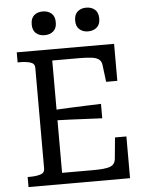

<svg xmlns="http://www.w3.org/2000/svg" viewBox="-60 -960 765 1008"><g transform="rotate(-5 322.5 -456.0)"><path d="M584 -220V0H49V-53H60Q94 -53 116.5 -60Q139 -67 139 -90V-621Q139 -643 116.5 -650Q94 -657 60 -657H49V-710H562V-515H503L492 -604Q490 -623 477.5 -633.5Q465 -644 439.5 -647.5Q414 -651 374 -651H231V-59H394Q424 -59 446 -61Q468 -63 482.5 -68Q497 -73 504 -82.5Q511 -92 513 -106L524 -220ZM208 -391Q252 -394 295 -395.5Q338 -397 381 -399Q424 -401 466 -402V-326Q424 -328 381 -330Q338 -332 295 -334Q252 -336 208 -337ZM267 -849Q267 -818 249 -802.5Q231 -787 203 -787Q175 -787 157.5 -802.5Q140 -818 140 -849Q140 -881 157.5 -896.5Q175 -912 203 -912Q231 -912 249 -896.5Q267 -881 267 -849ZM496 -849Q496 -818 478 -802.5Q460 -787 432 -787Q405 -787 387 -802.5Q369 -818 369 -849Q369 -881 387 -896.5Q405 -912 432 -912Q460 -912 478 -896.5Q496 -881 496 -849Z"/></g></svg>

Font: Roboto Serif 20pt SemiCondensed
Style: Regular
Weight: 400
Width: 4
Version: Version 1.008